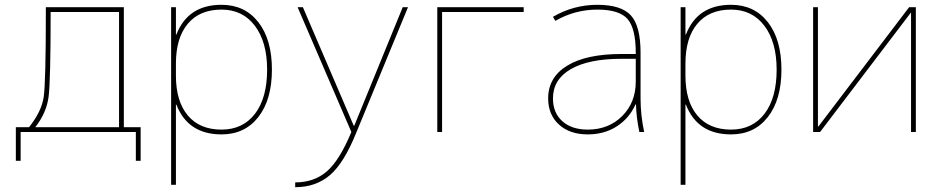

<svg xmlns="http://www.w3.org/2000/svg" viewBox="-20 -550 3917 800"><path d="M496 -520V-20H566V120H546V0H66V120H46V-20H101Q153 -85 162 -145.5Q171 -206 171 -500V-520ZM127 -20H476V-500H191Q191 -214 182.5 -147Q174 -80 127 -20Z M903 10Q763 10 715 -114H713V220H693V-520H713V-406H715Q763 -530 903 -530Q1000 -530 1056.5 -457.5Q1113 -385 1113 -260Q1113 -135 1056.5 -62.5Q1000 10 903 10ZM1093 -260Q1093 -375 1042 -442.5Q991 -510 903 -510Q812 -510 762.5 -451Q713 -392 713 -285V-235Q713 -128 762.5 -69Q812 -10 903 -10Q992 -10 1042.5 -76Q1093 -142 1093 -260Z M1454 -26H1456L1658 -520H1680L1466 -1Q1414 129 1355 179.5Q1296 230 1210 230V210Q1289 210 1342 164Q1395 118 1444 0L1220 -520H1242Z M1822 0H1802V-520H2162V-500H1822Z M2630 -115H2628Q2602 -57 2550 -23.5Q2498 10 2429 10Q2354 10 2309 -31Q2264 -72 2264 -140Q2264 -228 2343.5 -276.5Q2423 -325 2569 -325H2629V-330Q2629 -432 2594.5 -471Q2560 -510 2469 -510Q2375 -510 2294 -463L2284 -480Q2370 -530 2469 -530Q2568 -530 2608.5 -486Q2649 -442 2649 -330V-140Q2649 -70 2664 0H2644Q2631 -62 2630 -115ZM2284 -140Q2284 -80 2323 -45Q2362 -10 2429 -10Q2516 -10 2572.5 -66.5Q2629 -123 2629 -210V-305H2569Q2433 -305 2358.5 -262Q2284 -219 2284 -140Z M3026 10Q2886 10 2838 -114H2836V220H2816V-520H2836V-406H2838Q2886 -530 3026 -530Q3123 -530 3179.5 -457.5Q3236 -385 3236 -260Q3236 -135 3179.5 -62.5Q3123 10 3026 10ZM3216 -260Q3216 -375 3165 -442.5Q3114 -510 3026 -510Q2935 -510 2885.5 -451Q2836 -392 2836 -285V-235Q2836 -128 2885.5 -69Q2935 -10 3026 -10Q3115 -10 3165.5 -76Q3216 -142 3216 -260Z M3388 -23H3390L3768 -520H3796V0H3776V-497H3775L3397 0H3368V-520H3388Z"/></svg>

Font: Mplus 1p Thin
Style: Regular
Weight: 250
Version: Version 1.061